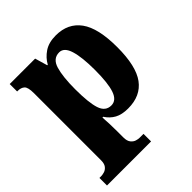

<svg xmlns="http://www.w3.org/2000/svg" viewBox="-210 -680 1041 1041"><g transform="rotate(-45 310.0 -160.0)"><path d="M9 226V168H23Q32 168 46.5 164Q61 160 72 146.5Q83 133 83 106V-408Q83 -454 68.5 -466.5Q54 -479 30 -479H25V-536H220L241 -464H245Q264 -499 299 -522.5Q334 -546 388 -546Q481 -546 530 -478.5Q579 -411 579 -265Q579 -120 530.5 -54Q482 12 386 12Q338 12 308 -4.5Q278 -21 258 -52H252Q254 -28 255 1Q256 30 256 60V104Q256 132 267.5 146Q279 160 293 164Q307 168 316 168H347V226ZM333 -64Q372 -64 389 -113Q406 -162 406 -263Q406 -361 389.5 -414.5Q373 -468 336 -468Q288 -468 272 -414Q256 -360 256 -265Q256 -162 272 -113Q288 -64 333 -64Z"/></g></svg>

Font: Noto Serif Armenian SemiCondensed ExtraBold
Style: Regular
Weight: 800
Width: 4
Designer: Monotype Design Team
Foundry: Monotype Imaging Inc.
Version: Version 2.008; ttfautohint (v1.8.4.7-5d5b)